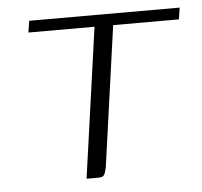

<svg xmlns="http://www.w3.org/2000/svg" viewBox="-41 -502 571 544"><g transform="rotate(-5 244.5 -230.0)"><path d="M61 -460H489L484 -427H297L241 -27Q239 -18 237 -12Q235 -6 231 -3Q227 0 217 0H184L244 -427H56Z"/></g></svg>

Font: Genos Light
Style: Italic
Weight: 300
Italic angle: -8°
Designer: Robert E. Leuschke
Foundry: Robert E. Leuschke
Version: Version 1.010